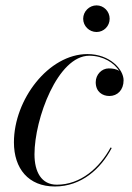

<svg xmlns="http://www.w3.org/2000/svg" viewBox="-20 -666 478 696"><path d="M281.5 -598C281.5 -571.5 303.5 -550 330 -550C356.5 -550 377.5 -571.5 377.5 -598C377.5 -624.5 356.5 -646.5 330 -646.5C303.5 -646.5 281.5 -624.5 281.5 -598ZM385 -129.5 381 -131.5C341 -57.5 272.5 3.5 186 3.5C130 3.5 105 -43 105 -106.5C105 -235.5 189.5 -464 303.5 -464C355 -464 394.5 -437.5 412.5 -408.5C402.5 -416 388.5 -418 374 -418C348.5 -418 327 -395.5 327 -368C327 -333 351.5 -318 376.5 -318C405.5 -318 428 -339.5 428 -375C428 -414 379 -470 297 -470C156 -470 30.5 -305 30.5 -150C30.5 -55 83 10 179 10C275 10 345.5 -54 385 -129.5Z"/></svg>

Font: Bodoni* 36pt
Style: Italic
Weight: 400
Italic angle: -13°
Version: Version 2.3